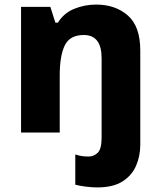

<svg xmlns="http://www.w3.org/2000/svg" viewBox="-20 -579 703 839"><path d="M405 240Q382 240 354.5 236.5Q327 233 309 228V96Q325 101 337.5 103Q350 105 367 105Q390 105 407 88.5Q424 72 424 22V-325Q424 -426 346 -426Q285 -426 263 -380.5Q241 -335 241 -250V0H72V-549H200L222 -480H233Q259 -522 304.5 -540.5Q350 -559 400 -559Q484 -559 538.5 -511.5Q593 -464 593 -358V53Q593 103 574.5 145.5Q556 188 515 214Q474 240 405 240Z"/></svg>

Font: Noto Sans Sinhala UI ExtraBold
Style: Regular
Weight: 800
Designer: Jelle Bosma - Monotype Design Team
Foundry: Monotype Imaging Inc.
Version: Version 2.006; ttfautohint (v1.8.4.7-5d5b)